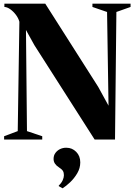

<svg xmlns="http://www.w3.org/2000/svg" viewBox="-20 -763 735 1050"><path d="M2.5 0V-18L77 -46L86 -644Q80.5 -664 66.8 -682.2Q53 -700.5 36 -712.5Q19 -724.5 4 -725V-743H227.5L517 -288L573.5 -185L565.5 -697.5L485.5 -725V-743H694V-725L616.5 -697.5L609 0H497.5L168 -516L122 -599L127.5 -46L211 -18V0ZM419 125Q419 156.5 402.5 184.5Q386 212.5 363.5 233.8Q341 255 322.5 266.5H321.5L301.5 255V251.5Q316 238 322.8 222.8Q329.5 207.5 329.5 195.5Q329.5 181 324.2 172Q319 163 302 152Q288.5 143.5 280.8 132.2Q273 121 273 106Q273 86.5 283.5 72.8Q294 59 309.2 52Q324.5 45 340 45H343.5Q374.5 45 396.8 67.5Q419 90 419 125Z"/></svg>

Font: Merriweather 144pt ExtraBold
Style: Regular
Weight: 800
Version: Version 2.100